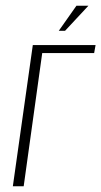

<svg xmlns="http://www.w3.org/2000/svg" viewBox="-20 -653 355 673"><path d="M25 0 95 -495H315L310 -467H128L63 0ZM186 -545 248 -633H290L208 -545Z"/></svg>

Font: Alumni Sans ExtraLight
Style: Italic
Weight: 250
Italic angle: -8°
Version: Version 1.016